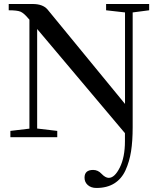

<svg xmlns="http://www.w3.org/2000/svg" viewBox="-20 -683 783 956"><path d="M31.7 0V-31.2L126.5 -42.5V-585L119.6 -592.8Q98.6 -617.7 82.3 -624.8Q65.9 -631.8 23.4 -631.8V-663.1H142.6Q192.9 -663.1 216.3 -636.2L602.5 -165.5V-621.1L508.3 -631.8V-663.1H722.7V-631.8L640.6 -621.1V-49.3Q640.6 19 632.6 70.3Q624.5 121.6 605 164.6Q585.4 207.5 549.1 230.2Q512.7 252.9 460 252.9Q433.6 252.9 417.2 238.5Q400.9 224.1 400.9 201.7Q400.9 163.1 443.8 163.1Q467.8 163.1 485.8 182.6Q504.9 202.6 521.5 202.6Q550.8 202.6 576.4 151.4Q602.1 100.1 602.1 20.5V-20L165 -538.6V-43L265.1 -31.2V0Z"/></svg>

Font: Elstob 10pt Medium
Style: Regular
Weight: 500
Designer: Peter S. Baker
Version: Version 1.015